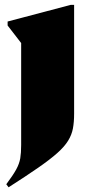

<svg xmlns="http://www.w3.org/2000/svg" viewBox="-20 -547 379 794"><path d="M67.5 -369 11.5 -441.5V-458L273 -527H286.5V-76.5Q286.5 -42 281.5 -15.5Q276.5 11 261.5 35.2Q246.5 59.5 216.8 86Q187 112.5 138 146.5Q89 180.5 15.5 227.5L6 215Q34 177.5 47 153.8Q60 130 63.8 107.5Q67.5 85 67.5 52.5Z"/></svg>

Font: Newsreader Display ExtraBold
Style: Regular
Weight: 800
Designer: Hugues Gentile
Foundry: Production Type
Version: Version 1.001